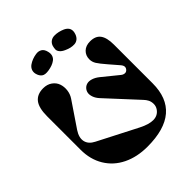

<svg xmlns="http://www.w3.org/2000/svg" viewBox="-263 -1139 1317 1317"><g transform="rotate(-45 396.0 -480.5)"><path d="M289.1 -835Q252.4 -829.1 235.1 -841.8Q217.8 -854.5 210.9 -880.9Q205.6 -901.4 212.6 -918.7Q219.7 -936 235.6 -947Q251.5 -958 270 -965.1Q288.6 -972.2 309.1 -975.1Q333.5 -979 352.3 -967.8Q371.1 -956.5 377.9 -926.8Q383.3 -905.3 377.7 -888.4Q372.1 -871.6 357.9 -861.1Q343.8 -850.6 326.9 -844.5Q310.1 -838.4 289.1 -835ZM470.2 -852.1Q446.8 -862.3 435.3 -876.2Q423.8 -890.1 424.3 -904.1Q424.8 -918 429.2 -934.1Q436 -954.1 451.2 -964.6Q466.3 -975.1 485.8 -975.6Q505.4 -976.1 524.7 -971.7Q543.9 -967.3 563 -959Q614.3 -934.6 595.2 -880.9Q587.9 -859.9 573.7 -848.6Q559.6 -837.4 541.7 -836.4Q523.9 -835.4 506.6 -839.4Q489.3 -843.3 470.2 -852.1ZM606.9 -231.9 402.8 -453.1Q383.8 -474.1 376 -496.3Q368.2 -518.6 371.3 -536.1Q374.5 -553.7 386.5 -566.7Q398.4 -579.6 415.8 -584Q433.1 -588.4 456.5 -581.3Q480 -574.2 503.9 -555.2L620.1 -460.9Q629.9 -453.1 639.9 -451.4Q649.9 -449.7 656.2 -452.1Q662.6 -454.6 667 -459Q689.5 -481.4 665 -509.8L606.9 -577.1Q568.8 -621.1 554.9 -643.3Q541 -665.5 541 -690.9Q541 -727.5 565.4 -751.2Q589.8 -774.9 631.8 -774.9Q684.6 -774.9 708.3 -742.4Q731.9 -710 731.9 -643.1V-268.1Q731.9 15.1 399.9 15.1Q299.3 15.1 222.4 -22.5Q145.5 -60.1 102.8 -130.6Q60.1 -201.2 60.1 -294.9V-619.1Q60.1 -700.7 89.1 -737.8Q118.2 -774.9 176.8 -774.9Q214.8 -774.9 241.5 -755.9Q268.1 -736.8 277.8 -708.5Q287.6 -680.2 283.7 -647.7Q279.8 -615.2 262.2 -588.9L139.2 -407.2Q108.9 -361.3 117.4 -323Q126 -284.7 170.9 -262.2L455.1 -116.2Q577.1 -53.7 624 -120.1Q637.7 -139.6 637.5 -162.4Q637.2 -185.1 628.7 -201.7Q620.1 -218.3 606.9 -231.9Z"/></g></svg>

Font: Pilowlava
Style: Regular
Weight: 400
Designer: Anton Moglia, Jérémy Landes, Maksym Kobuzan (Cyrillic), Velvetyne Type Foundry
Foundry: Anton Moglia, Jérémy Landes, Velvetyne Type Foundry
Version: Version 1.001;hotconv 1.0.109;makeotfexe 2.5.65596